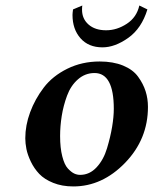

<svg xmlns="http://www.w3.org/2000/svg" viewBox="-20 -667 557 697"><path d="M198.2 -172.9Q198.2 -129.9 206.1 -99.4Q213.9 -68.8 226.3 -55.4Q238.8 -42 249.3 -37.1Q259.8 -32.2 271 -32.2Q305.2 -32.2 330.6 -59.6Q356 -86.9 368.4 -128.4Q380.9 -169.9 387 -206.5Q393.1 -243.2 393.1 -272Q393.1 -401.9 323.2 -401.9Q289.1 -401.9 262.9 -378.9Q236.8 -356 223.4 -319.6Q210 -283.2 204.1 -246.1Q198.2 -209 198.2 -172.9ZM71.8 -165Q71.8 -211.9 89.4 -259.5Q106.9 -307.1 138.9 -349.1Q170.9 -391.1 224.4 -417.5Q277.8 -443.8 341.8 -443.8Q390.6 -443.8 426.8 -429Q462.9 -414.1 481.4 -388.4Q500 -362.8 508.5 -335.9Q517.1 -309.1 517.1 -278.8Q517.1 -161.6 434.1 -75.9Q351.1 9.8 246.1 9.8Q205.1 9.8 173.1 -3.2Q141.1 -16.1 122.6 -35.6Q104 -55.2 92 -80.1Q80.1 -105 75.9 -126Q71.8 -147 71.8 -165ZM278.8 -647Q277.8 -641.1 277.8 -631.8Q277.8 -598.6 301.5 -577.9Q325.2 -557.1 365.2 -557.1Q404.3 -557.1 440.2 -580.6Q476.1 -604 485.8 -647L515.1 -632.8Q494.1 -564 445.6 -529.5Q397 -495.1 352.1 -495.1Q301.3 -495.1 272.2 -528.1Q243.2 -561 243.2 -612.8Q243.2 -618.7 245.1 -632.8Z"/></svg>

Font: Linux Libertine
Style: Semibold Italic
Weight: 600
Italic angle: -11.5°
Designer: Philipp H. Poll
Foundry: Philipp H. Poll
Version: Version 5.1.2 ; ttfautohint (v0.9)